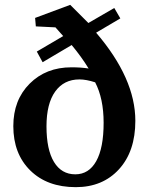

<svg xmlns="http://www.w3.org/2000/svg" viewBox="-20 -764 609 793"><path d="M35 -243Q35 -351 102.5 -418.5Q170 -486 275 -486Q316 -486 346 -481Q316 -530 276 -578L156 -507L132 -551L241 -615L209 -651L128 -655L125 -690L270 -744L345 -669L452 -731L477 -688L377 -629Q539 -440 539 -265Q539 -139 471.5 -65Q404 9 293 9Q175 9 105 -60Q35 -129 35 -243ZM172 -242Q172 -146 203 -95Q234 -44 291 -44Q347 -44 377.5 -98.5Q408 -153 408 -257Q408 -357 373 -424Q336 -436 308 -436Q244 -436 208 -386Q172 -336 172 -242Z"/></svg>

Font: Khartiya
Style: Bold
Weight: 700
Version: Version 1.0.2